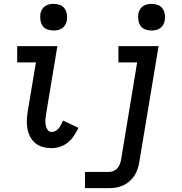

<svg xmlns="http://www.w3.org/2000/svg" viewBox="-20 -759 940 994"><path d="M248 8Q224 8 202 2Q180 -4 163.5 -17.5Q147 -31 136.5 -50.5Q126 -70 122 -92.5Q118 -115 119 -138Q120 -161 124 -185L166 -436H69V-520H277L219 -171Q217 -157 215.5 -142.5Q214 -128 216 -114Q218 -100 225.5 -88Q233 -76 248 -76Q258 -76 268 -81.5Q278 -87 285 -96Q292 -105 297 -115Q302 -125 306 -135L386 -97Q376 -76 363 -56.5Q350 -37 332 -22Q314 -7 291.5 0.5Q269 8 248 8ZM257 -601Q241 -601 225.5 -606.5Q210 -612 201 -624.5Q192 -637 189.5 -653.5Q187 -670 189 -687Q191 -698 197 -709Q203 -720 213 -727Q223 -734 234.5 -736.5Q246 -739 258 -739Q274 -739 289.5 -733.5Q305 -728 314 -715.5Q323 -703 326 -686.5Q329 -670 326 -653Q324 -642 318 -631Q312 -620 302 -613Q292 -606 280.5 -603.5Q269 -601 257 -601ZM420 215V131H545Q556 131 568 126Q580 121 588 111.5Q596 102 600.5 90.5Q605 79 607 67L690 -436H593V-520H801L701 81Q698 99 692 117Q686 135 675.5 151Q665 167 650 180Q635 193 617 201Q599 209 581 212Q563 215 545 215ZM764 -601Q748 -601 732.5 -606.5Q717 -612 708 -624.5Q699 -637 696.5 -653.5Q694 -670 696 -687Q698 -698 704 -709Q710 -720 720 -727Q730 -734 741.5 -736.5Q753 -739 765 -739Q781 -739 796.5 -733.5Q812 -728 821 -715.5Q830 -703 833 -686.5Q836 -670 833 -653Q831 -642 825 -631Q819 -620 809 -613Q799 -606 787.5 -603.5Q776 -601 764 -601Z"/></svg>

Font: Iosevka Etoile Medium
Style: Italic
Weight: 500
Italic angle: -9°
Designer: Belleve Invis
Foundry: Belleve Invis
Version: Version 22.1.2; ttfautohint (v1.8.4)